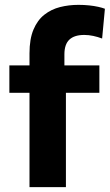

<svg xmlns="http://www.w3.org/2000/svg" viewBox="-20 -767 450 787"><path d="M100.9 0Q100.9 -53.7 100.9 -103.8Q100.9 -154 100.9 -216V-266Q100.9 -295.7 100.9 -330.8Q100.9 -365.9 100.9 -403.4Q100.9 -440.9 100.9 -477.8Q100.9 -514.7 100.9 -548Q100.9 -607.2 117.3 -645.9Q133.6 -684.6 161.8 -706.7Q190 -728.9 226 -738Q262.1 -747.1 301.7 -747.1Q324.7 -747.1 345.4 -744.9Q366.1 -742.7 382.7 -739Q399.3 -735.3 410 -731.1L398.6 -609.1Q380.8 -615.8 362.2 -619.8Q343.5 -623.8 325.3 -623.8Q284.8 -623.8 264.4 -604.6Q244 -585.4 244 -544.3Q244 -534.5 244 -520.5Q244 -506.5 244 -499L250.2 -473.8V-216Q250.2 -154 250.2 -103.8Q250.2 -53.7 250.2 0ZM18.4 -386.7V-499H387.3V-386.7Q340.4 -386.7 297.2 -386.7Q254 -386.7 209.9 -386.7H143.5Z"/></svg>

Font: Commissioner Thin
Style: Regular
Weight: 100
Designer: Kostas Bartsokas
Foundry: Kostas Bartsokas
Version: Version 1.001;gftools[0.9.23]